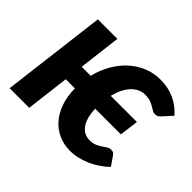

<svg xmlns="http://www.w3.org/2000/svg" viewBox="-121 -703 890 890"><g transform="rotate(45 324.5 -258.0)"><path d="M607 -407Q600 -399.5 593.8 -395.2Q587.5 -391 577.5 -391Q567.5 -391 559 -396Q550.5 -401 540.2 -407.2Q530 -413.5 516 -418.5Q502 -423.5 481 -423.5Q462 -423.5 445 -415.2Q428 -407 413.8 -391.8Q399.5 -376.5 389 -355Q378.5 -333.5 372 -306.5H543.5L531.5 -213.5H363Q365 -156 387 -123.8Q409 -91.5 448 -91.5Q469.5 -91.5 483.5 -97.8Q497.5 -104 508.5 -111.5Q519.5 -119 529 -125.2Q538.5 -131.5 550.5 -131.5Q560.5 -131.5 565.5 -128.2Q570.5 -125 576 -116.5L605.5 -74Q586.5 -55.5 564.2 -40.5Q542 -25.5 517.8 -14.8Q493.5 -4 468.2 1.8Q443 7.5 417.5 7.5Q378.5 7.5 344.2 -7.5Q310 -22.5 284.8 -51Q259.5 -79.5 245 -120.5Q230.5 -161.5 230 -213.5H170L144 0H15.5L79 -515H207L181.5 -306.5H240.5Q252 -353.5 274.5 -393Q297 -432.5 328.5 -461.5Q360 -490.5 399 -506.8Q438 -523 482 -523Q533.5 -523 574.2 -504.2Q615 -485.5 646 -450Z"/></g></svg>

Font: Lato Heavy
Style: Italic
Weight: 800
Italic angle: -7°
Designer: Lukasz Dziedzic
Foundry: tyPoland Lukasz Dziedzic
Version: Version 2.007; 2014-02-27